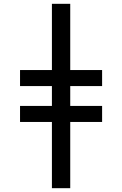

<svg xmlns="http://www.w3.org/2000/svg" viewBox="-20 -843 640 1006"><path d="M252 143V-204H85V-288H252V-392H85V-476H252V-823H348V-476H515V-392H348V-288H515V-204H348V143Z"/></svg>

Font: Iosevka Fixed Medium Extended
Style: Regular
Weight: 500
Width: 7
Monospace: yes
Designer: Belleve Invis
Foundry: Belleve Invis
Version: Version 24.1.1; ttfautohint (v1.8.4)